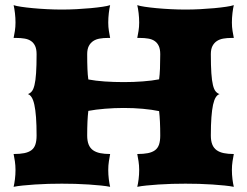

<svg xmlns="http://www.w3.org/2000/svg" viewBox="-20 -723 957 743"><path d="M32.7 0Q35.6 -12.2 37.8 -29.5Q40 -46.9 40 -65.4Q40 -82.5 37.6 -98.9Q35.2 -115.2 32.7 -127Q57.1 -127 74 -130.4Q90.8 -133.8 101.6 -141.8Q112.3 -149.9 116.9 -163.8Q121.6 -177.7 121.6 -198.7Q121.6 -239.7 119.4 -269Q117.2 -298.3 113 -317.4Q108.9 -336.4 102.5 -346.4Q96.2 -356.4 87.9 -358.9Q96.7 -361.8 103 -369.4Q109.4 -377 113.5 -394Q117.7 -411.1 119.6 -439.7Q121.6 -468.3 121.6 -513.2Q121.6 -532.7 116 -544.9Q110.4 -557.1 100.1 -564.2Q89.8 -571.3 75.2 -573.7Q60.5 -576.2 42.5 -576.2H32.7Q35.2 -587.9 37.6 -603.3Q40 -618.7 40 -635.7Q40 -653.8 37.8 -672.4Q35.6 -690.9 32.7 -703.1Q42 -699.7 61.8 -696.8Q81.5 -693.8 107.2 -691.4Q132.8 -689 162.1 -687.5Q191.4 -686 219.2 -686Q247.1 -686 276.1 -687.5Q305.2 -689 330.8 -691.4Q356.4 -693.8 376.5 -696.8Q396.5 -699.7 406.2 -703.1Q403.3 -690.9 401.1 -672.4Q398.9 -653.8 398.9 -635.7Q398.9 -618.7 401.4 -603.3Q403.8 -587.9 406.2 -576.2H397Q380.4 -576.2 366 -573.7Q351.6 -571.3 340.8 -564.2Q330.1 -557.1 323.7 -544.9Q317.4 -532.7 317.4 -513.2Q317.4 -479.5 318.4 -456.1Q319.3 -432.6 321.8 -415.5Q349.6 -410.2 385.3 -407.7Q420.9 -405.3 459 -405.3Q497.1 -405.3 532.5 -408Q567.9 -410.6 595.7 -416Q598.1 -433.1 599.1 -456.8Q600.1 -480.5 600.1 -513.2Q600.1 -532.7 594.5 -544.9Q588.9 -557.1 578.6 -564.2Q568.4 -571.3 553.7 -573.7Q539.1 -576.2 521 -576.2H511.2Q513.7 -587.9 516.1 -603.3Q518.6 -618.7 518.6 -635.7Q518.6 -653.8 516.4 -672.4Q514.2 -690.9 511.2 -703.1Q520.5 -699.7 540.3 -696.8Q560.1 -693.8 585.7 -691.4Q611.3 -689 640.6 -687.5Q669.9 -686 697.8 -686Q725.6 -686 754.6 -687.5Q783.7 -689 809.3 -691.4Q835 -693.8 855 -696.8Q875 -699.7 884.8 -703.1Q881.8 -690.9 879.6 -672.4Q877.4 -653.8 877.4 -635.7Q877.4 -618.7 879.9 -603.3Q882.3 -587.9 884.8 -576.2H875.5Q858.9 -576.2 844.5 -573.7Q830.1 -571.3 819.3 -564.2Q808.6 -557.1 802.2 -544.9Q795.9 -532.7 795.9 -513.2Q795.9 -468.3 797.9 -439.7Q799.8 -411.1 804 -394Q808.1 -377 814.5 -369.4Q820.8 -361.8 829.6 -358.9Q821.3 -356.4 814.9 -346.4Q808.6 -336.4 804.4 -317.4Q800.3 -298.3 798.1 -269Q795.9 -239.7 795.9 -198.7Q795.9 -177.7 801.5 -163.8Q807.1 -149.9 818.4 -141.8Q829.6 -133.8 846.2 -130.4Q862.8 -127 884.8 -127Q882.3 -115.2 879.9 -98.9Q877.4 -82.5 877.4 -65.4Q877.4 -46.9 879.6 -29.5Q881.8 -12.2 884.8 0Q870.6 -2.9 849.1 -5.1Q827.6 -7.3 802.2 -9Q776.9 -10.7 749.8 -11.5Q722.7 -12.2 697.8 -12.2Q672.9 -12.2 645.8 -11.5Q618.7 -10.7 593.3 -9Q567.9 -7.3 546.4 -5.1Q524.9 -2.9 511.2 0Q514.2 -12.2 516.4 -29.5Q518.6 -46.9 518.6 -65.4Q518.6 -82.5 516.1 -98.9Q513.7 -115.2 511.2 -127Q535.6 -127 552.5 -130.4Q569.3 -133.8 580.1 -141.8Q590.8 -149.9 595.5 -163.8Q600.1 -177.7 600.1 -198.7Q600.1 -256.8 595.7 -293Q567.9 -298.8 532.7 -302Q497.6 -305.2 459 -305.2Q422.4 -305.2 386.2 -302.2Q350.1 -299.3 321.8 -293.9Q317.4 -257.8 317.4 -198.7Q317.4 -177.7 323 -163.8Q328.6 -149.9 339.8 -141.8Q351.1 -133.8 367.7 -130.4Q384.3 -127 406.2 -127Q403.8 -115.2 401.4 -98.9Q398.9 -82.5 398.9 -65.4Q398.9 -46.9 401.1 -29.5Q403.3 -12.2 406.2 0Q392.1 -2.9 370.6 -5.1Q349.1 -7.3 323.7 -9Q298.3 -10.7 271.2 -11.5Q244.1 -12.2 219.2 -12.2Q194.3 -12.2 167.2 -11.5Q140.1 -10.7 114.7 -9Q89.4 -7.3 67.9 -5.1Q46.4 -2.9 32.7 0Z"/></svg>

Font: Arbutus
Style: Regular
Weight: 400
Designer: Karolina Lach
Foundry: Sorkin Type Co.
Version: Version 1.002